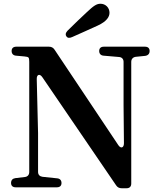

<svg xmlns="http://www.w3.org/2000/svg" viewBox="-20 -992 854 1024"><path d="M334 -798C340 -789 350 -788 364 -794C408 -813 455 -835 502 -856C549 -878 564 -902 564 -924C564 -951 543 -972 516 -972C495 -972 479 -961 443 -927C412 -899 377 -864 340 -828C329 -816 328 -807 334 -798ZM64 7H283C299 7 308 -1 308 -16C308 -31 299 -40 284 -41L207 -49C192 -51 183 -60 183 -75V-282L176 -570C175 -595 192 -601 206 -580L599 -4C606 7 616 12 629 12H655C671 12 680 3 680 -13V-662C680 -677 689 -687 704 -689L754 -694C769 -696 778 -705 778 -720C778 -735 769 -743 753 -743H534C518 -743 509 -735 509 -720C509 -705 518 -696 533 -695L615 -688C630 -687 639 -677 639 -662V-430L641 -228C641 -203 624 -198 611 -218L271 -727C264 -738 254 -743 241 -743H67C51 -743 42 -735 42 -720C42 -705 51 -696 66 -695L110 -691C123 -690 129 -688 132 -685C135 -681 136 -674 136 -662V-75C136 -60 128 -50 113 -48L62 -42C47 -40 39 -31 39 -16C39 -1 48 7 64 7Z"/></svg>

Font: 寒蝉锦书宋Pro Soft
Style: Regular
Weight: 700
Designer: 寒蝉锦书宋{Warren} 思源宋体{Ryoko NISHIZUKA 西塚涼子 (kana & ideographs); Frank Grießhammer (Latin, Greek & Cyrillic); Wenlong ZHANG 
Foundry: Adobe & ChillType
Version: Version 2.000;Glyphs 3.1.1 (3135)